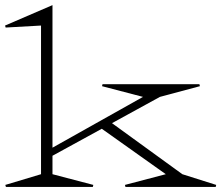

<svg xmlns="http://www.w3.org/2000/svg" viewBox="-53 -733 875 753"><path d="M-30.8 -625 -33.2 -632.8 152.8 -712.9V-153.8L507.8 -353L347.2 -395L349.1 -402.8H729L731 -395L574.2 -353L386.2 -250L662.1 -49.8L794.9 -7.8L793 0H439L437 -7.8L597.2 -49.8L346.2 -228L152.8 -122.1V-49.8L313 -7.8L311 0H-29.8L-32.2 -7.8L107.9 -49.8V-632.8Z"/></svg>

Font: Halibut Exp Thin
Style: Regular
Weight: 250
Width: 7
Designer: Matteo Maggi
Foundry: Collletttivo
Version: Version 3.080 | FøM Fix